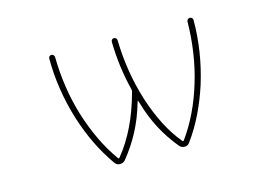

<svg xmlns="http://www.w3.org/2000/svg" viewBox="-75 -689 1150 811"><g transform="rotate(-15 500.0 -283.5)"><path d="M620.1 -34.2Q542 -127.9 506.8 -250L502.9 -261.7Q502.9 -262.7 502 -262.7Q501 -262.7 501 -261.7L497.1 -250Q462.9 -130.9 383.8 -34.2Q375 -23.4 360.4 -23.4Q345.7 -23.4 337.9 -35.2Q268.6 -132.8 228.5 -259.8Q186.5 -395.5 186.5 -531.2Q186.5 -536.1 189.9 -540Q193.4 -543.9 198.7 -543.9Q204.1 -543.9 208 -540Q211.9 -536.1 211.9 -531.2Q213.9 -394.5 251 -272.5Q270.5 -210 296.9 -154.3Q323.2 -98.6 357.4 -50.8L358.4 -49.8Q361.3 -45.9 364.3 -49.8L365.2 -50.8Q446.3 -149.4 488.3 -306.6Q489.3 -310.5 488.3 -315.4Q461.9 -419.9 460 -531.2Q460 -536.1 463.4 -540Q466.8 -543.9 472.2 -543.9Q477.5 -543.9 481.4 -540Q485.4 -536.1 485.4 -531.2Q488.3 -392.6 528.3 -264.6Q571.3 -130.9 638.7 -50.8L639.6 -49.8Q642.6 -45.9 645.5 -49.8L646.5 -50.8Q714.8 -145.5 752.9 -273.4Q789.1 -394.5 791 -530.3Q791 -536.1 794.9 -540Q798.8 -543.9 804.2 -543.9Q809.6 -543.9 813.5 -540Q817.4 -536.1 817.4 -531.2Q817.4 -394.5 775.4 -258.8Q754.9 -195.3 727.5 -139.2Q700.2 -83 665 -35.2Q657.2 -23.4 643.1 -23.4Q628.9 -23.4 620.1 -34.2Z"/></g></svg>

Font: Rounded-L Mgen+ 2m thin
Style: Regular
Weight: 100
Designer: [Source Han Sans]
Ryoko NISHIZUKA  (kana & ideographs); Paul D. Hunt (Latin, Greek & Cyrillic); Wenlong ZHANG  (bopomofo
Version: Version 1.059.20150602